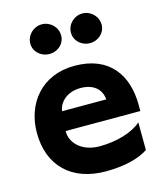

<svg xmlns="http://www.w3.org/2000/svg" viewBox="-131 -921 929 1100"><g transform="rotate(-15 333.5 -371.5)"><path d="M553 -736C553 -786 511 -826 462 -826C413 -826 371 -786 371 -736C371 -686 414 -650 462 -650C510 -650 553 -686 553 -736ZM313 -736C313 -786 271 -826 222 -826C172 -826 130 -786 130 -736C130 -686 173 -650 222 -650C270 -650 313 -686 313 -736ZM196 -200H639C639 -200 639 -227 639 -238C638 -412 549 -548 341 -548C145 -548 34 -405 34 -232C34 -35 159 83 360 83C469 83 557 61 612 24L611 -140C559 -94 465 -65 361 -65C262 -65 194 -126 196 -200ZM468 -315H206C212 -369 264 -416 341 -416C424 -416 463 -371 468 -315Z"/></g></svg>

Font: LINE Seed JP_OTF ExtraBold
Style: Regular
Weight: 800
Designer: LY Corporation & Fontrix & Fontworks
Version: Version 1.013